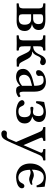

<svg xmlns="http://www.w3.org/2000/svg" viewBox="1070 -1550 712 2892"><g transform="rotate(90 1426.0 -104.0)"><path d="M194.8 -361.8V-247.1H257.8Q301.8 -247.1 322.3 -269Q342.8 -291 342.8 -324.2Q342.8 -365.7 323.5 -381.8Q304.2 -397.9 262.2 -397.9Q225.6 -397.9 210.2 -390.6Q194.8 -383.3 194.8 -361.8ZM266.1 -216.8H194.8V-85Q194.8 -52.2 209 -41.5Q223.1 -30.8 262.2 -30.8Q306.6 -30.8 329.3 -51Q352.1 -71.3 352.1 -118.2Q352.1 -216.8 266.1 -216.8ZM34.2 2Q29.8 -2.4 29.8 -14.4Q29.8 -26.4 34.2 -30.8Q51.8 -32.2 61 -33.4Q70.3 -34.7 80.1 -38.3Q89.8 -42 93.8 -47.4Q97.7 -52.7 101.3 -63.2Q105 -73.7 106 -87.6Q106.9 -101.6 106.9 -123V-307.1Q106.9 -328.6 106 -342.5Q105 -356.4 101.3 -366.9Q97.7 -377.4 93.5 -382.8Q89.4 -388.2 79.8 -391.8Q70.3 -395.5 61 -396.7Q51.8 -397.9 34.2 -398.9Q29.8 -403.3 29.8 -415.5Q29.8 -427.7 34.2 -432.1Q104.5 -430.2 150.9 -430.2Q171.4 -430.2 207.8 -431.2Q244.1 -432.1 264.2 -432.1Q356 -432.1 394 -408.4Q432.1 -384.8 432.1 -331.1Q432.1 -288.6 407.5 -263.4Q382.8 -238.3 346.2 -231V-228Q395.5 -219.7 421.1 -192.4Q446.8 -165 446.8 -121.1Q446.8 -85.4 434.8 -60.5Q422.9 -35.6 400.6 -22.5Q378.4 -9.3 352.3 -3.7Q326.2 2 293 2Q256.3 2 212.6 1Q168.9 0 150.9 0Q104.5 0 34.2 2Z M676.8 -210.9V-123Q676.8 -91.3 679 -74Q681.2 -56.6 689.5 -47.1Q697.8 -37.6 707.3 -34.9Q716.8 -32.2 737.8 -30.8Q742.2 -26.4 742.2 -14.4Q742.2 -2.4 737.8 2Q693.8 0 630.9 0Q584 0 515.6 2Q511.2 -2.4 511.2 -14.4Q511.2 -26.4 515.6 -30.8Q533.2 -32.2 542.5 -33.4Q551.8 -34.7 561.5 -38.3Q571.3 -42 575.4 -47.4Q579.6 -52.7 583.3 -63.2Q586.9 -73.7 587.9 -87.6Q588.9 -101.6 588.9 -123V-307.1Q588.9 -328.6 587.9 -342.5Q586.9 -356.4 583.3 -366.9Q579.6 -377.4 575.4 -382.8Q571.3 -388.2 561.5 -391.6Q551.8 -395 542.5 -396Q533.2 -397 515.6 -397.9Q511.2 -403.3 511.2 -415.5Q511.2 -427.7 515.6 -432.1Q585.9 -430.2 631.8 -430.2Q691.9 -430.2 737.8 -432.1Q742.2 -427.7 742.2 -415.5Q742.2 -403.3 737.8 -397.9Q716.8 -396.5 707.3 -394Q697.8 -391.6 689.5 -382.3Q681.2 -373 679 -356Q676.8 -338.9 676.8 -307.1V-247.1Q723.6 -249 752.2 -273.2Q780.8 -297.4 803.7 -350.1Q842.3 -439 903.8 -439Q928.7 -439 945.3 -425.3Q961.9 -411.6 961.9 -393.1Q961.9 -376.5 949.2 -364.3Q936.5 -352.1 918 -352.1Q903.8 -352.1 891.6 -358.9Q879.4 -363.8 869.6 -363.8Q854.5 -363.8 844 -351.6Q833.5 -339.4 820.8 -310.1Q809.1 -282.7 794.7 -263.9Q780.3 -245.1 756.8 -236.8V-233.9Q831.5 -232.4 865.7 -167L912.6 -77.1Q927.2 -50.3 939.2 -42.5Q951.2 -34.7 980 -33.2Q984.9 -27.8 984.6 -16.6Q984.4 -5.4 980 0Q967.3 -0.5 925.8 0.7Q884.3 2 883.8 2Q866.2 1.5 849.6 -12.9Q833 -27.3 821.8 -51.8L776.9 -146Q761.7 -179.2 741.2 -194.3Q720.7 -209.5 676.8 -210.9Z M1272.5 -80.1V-231L1197.3 -210Q1148.9 -196.8 1127.7 -169.9Q1106.4 -143.1 1106.4 -109.9Q1106.4 -79.1 1124.8 -56.6Q1143.1 -34.2 1176.3 -34.2Q1216.8 -34.2 1272.5 -80.1ZM1273.4 -47.9H1270.5L1248.5 -30.8Q1219.2 -7.8 1194.1 1Q1168.9 9.8 1139.6 9.8Q1083.5 9.8 1050.5 -15.9Q1017.6 -41.5 1017.6 -98.1Q1017.6 -147.5 1061.8 -185.1Q1106 -222.7 1184.6 -242.2L1272.5 -264.2Q1272.5 -338.9 1252.9 -371.8Q1233.4 -404.8 1192.4 -404.8Q1151.9 -404.8 1136.2 -395.5Q1120.6 -386.2 1120.6 -362.8Q1120.6 -355.5 1122.6 -345.7Q1124.5 -335.9 1124.5 -332Q1124.5 -316.4 1109.6 -303.7Q1094.7 -291 1073.2 -291Q1036.6 -291 1036.6 -328.1Q1036.6 -357.4 1061.8 -383.5Q1086.9 -409.7 1127.2 -424.8Q1167.5 -439.9 1210.4 -439.9Q1280.8 -439.9 1320.6 -397.7Q1360.4 -355.5 1360.4 -270V-124Q1360.4 -103 1361.1 -90.8Q1361.8 -78.6 1364.5 -65.9Q1367.2 -53.2 1373 -47.6Q1378.9 -42 1388.7 -42Q1408.7 -42 1427.2 -58.1Q1441.4 -49.3 1444.3 -29.8Q1426.3 -12.2 1399.4 -1.2Q1372.6 9.8 1343.3 9.8Q1309.1 9.8 1293.7 -5.1Q1278.3 -20 1273.4 -47.9Z M1658.2 9.8Q1634.8 9.8 1606.9 4.2Q1579.1 -1.5 1551.8 -12Q1524.4 -22.5 1506.3 -41.3Q1488.3 -60.1 1488.3 -83Q1488.3 -95.7 1501.2 -106.4Q1514.2 -117.2 1529.3 -117.2Q1562 -117.2 1576.2 -83Q1582 -69.8 1585.7 -63Q1589.4 -56.2 1595.9 -47.6Q1602.5 -39.1 1610.1 -35.2Q1617.7 -31.2 1629.4 -28.6Q1641.1 -25.9 1657.2 -25.9Q1702.1 -25.9 1723.6 -47.1Q1745.1 -68.4 1745.1 -116.2Q1745.1 -210.9 1664.1 -210.9Q1652.3 -210.9 1635.3 -207.8Q1618.2 -204.6 1608.4 -205.1Q1600.1 -205.1 1594.2 -210.4Q1588.4 -215.8 1588.4 -227.1Q1588.4 -249 1607.4 -251Q1617.2 -251 1635.5 -247.6Q1653.8 -244.1 1663.1 -244.1Q1683.6 -244.1 1697.3 -251.2Q1710.9 -258.3 1717.3 -271.7Q1723.6 -285.2 1726.1 -298.8Q1728.5 -312.5 1728.5 -331.1Q1728.5 -364.3 1711.2 -384Q1693.8 -403.8 1657.2 -403.8Q1629.4 -403.8 1608.2 -395Q1586.9 -386.2 1572.5 -368.9Q1558.1 -351.6 1549.6 -334.5Q1541 -317.4 1532.2 -292Q1515.1 -288.6 1503.4 -295.9Q1503.4 -352.5 1516.1 -413.1Q1530.3 -415 1584.5 -427.5Q1638.7 -439.9 1670.4 -439.9Q1741.7 -439.9 1779.5 -413.6Q1817.4 -387.2 1817.4 -336.9Q1817.4 -301.3 1797.1 -274.7Q1776.9 -248 1737.3 -234.9V-231.9Q1784.2 -224.1 1811.8 -196Q1839.4 -168 1839.4 -120.1Q1839.4 -57.1 1793.9 -23.7Q1748.5 9.8 1658.2 9.8Z M1944.8 189Q1945.8 171.4 1956.5 159.7Q1967.3 147.9 1984.9 147.9Q1990.2 147.9 2000.7 149.4Q2011.2 150.9 2021 150.9Q2057.6 150.9 2071.8 119.1L2118.7 8.8L1976.1 -324.2Q1957 -369.6 1942.9 -382.3Q1928.7 -395 1897 -398.9Q1892.6 -403.3 1892.6 -415.5Q1892.6 -427.7 1897 -432.1Q1937 -430.2 1982.9 -430.2Q2024.4 -430.2 2098.6 -432.1Q2103 -427.7 2103 -415.5Q2103 -403.3 2098.6 -398.9Q2082 -397.9 2072 -394.5Q2062 -391.1 2057.4 -386.7Q2052.7 -382.3 2053.5 -373.8Q2054.2 -365.2 2056.9 -357.2Q2059.6 -349.1 2065.9 -335L2166 -101.1L2275.9 -354Q2279.8 -362.8 2280.3 -369.6Q2280.8 -376.5 2277.6 -381.1Q2274.4 -385.7 2270 -388.9Q2265.6 -392.1 2258.1 -394Q2250.5 -396 2243.9 -397Q2237.3 -397.9 2228 -398.9Q2223.6 -403.3 2223.6 -415.5Q2223.6 -427.7 2228 -432.1Q2289.6 -430.2 2321.8 -430.2Q2351.1 -430.2 2393.1 -432.1Q2397.5 -427.7 2397.5 -415.5Q2397.5 -403.3 2393.1 -398.9Q2359.9 -395.5 2343 -381.3Q2326.2 -367.2 2312 -335L2133.8 74.2Q2090.3 173.8 2064.7 202.9Q2039.1 231.9 1991.7 231.9Q1971.2 231.9 1957.5 219.5Q1943.8 207 1944.8 189Z M2656.7 -439.9Q2682.6 -439.9 2726.6 -431.2Q2770.5 -422.4 2792 -420.9Q2797.9 -375 2800.8 -301.8Q2790.5 -297.9 2773.9 -297.9Q2759.8 -348.6 2729.5 -377.9Q2699.2 -407.2 2652.8 -407.2Q2620.6 -407.2 2597.2 -393.1Q2573.7 -378.9 2560.8 -353.8Q2547.9 -328.6 2541.7 -298.3Q2535.6 -268.1 2535.6 -231.9L2538.6 -230Q2578.1 -257.8 2619.6 -257.8Q2640.1 -257.8 2672.9 -243.9Q2705.6 -230 2722.7 -230Q2731 -230 2741.9 -233.4Q2752.9 -236.8 2754.9 -236.8Q2759.3 -236.8 2761.5 -232.2Q2763.7 -227.5 2763.7 -223.1Q2763.7 -209.5 2731 -198.2Q2698.2 -187 2679.7 -187Q2661.1 -187 2628.4 -198Q2595.7 -209 2577.6 -209Q2559.6 -209 2537.6 -199.2Q2538.6 -116.2 2569.3 -70.6Q2600.1 -24.9 2656.7 -24.9Q2714.8 -24.9 2739.7 -79.1Q2754.4 -115.2 2781.7 -115.2Q2797.9 -115.2 2806.9 -105Q2815.9 -94.7 2815.9 -78.1Q2815.9 -54.7 2798.3 -36.9Q2780.8 -19 2753.7 -9.3Q2726.6 0.5 2699.5 5.1Q2672.4 9.8 2647.9 9.8Q2608.9 9.8 2573.2 -2.9Q2537.6 -15.6 2507.8 -40.5Q2478 -65.4 2460.4 -107.4Q2442.9 -149.4 2442.9 -203.1Q2442.9 -268.1 2467.5 -321.3Q2492.2 -374.5 2541.5 -407.2Q2590.8 -439.9 2656.7 -439.9Z"/></g></svg>

Font: Common Serif News
Style: Regular
Weight: 450
Designer: Philipp H. Poll, Khaled Hosny
Foundry: Stefan Peev, Context Ltd.
Version: Version 1.026